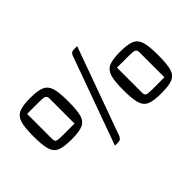

<svg xmlns="http://www.w3.org/2000/svg" viewBox="-104 -1009 1394 1394"><g transform="rotate(-45 593.0 -312.5)"><path d="M244 -640Q322 -640 359 -623.5Q396 -607 409.5 -563.5Q423 -520 423 -427Q423 -333 410 -289.5Q397 -246 360 -230Q323 -214 244 -214Q165 -214 128 -230Q91 -246 77.5 -290Q64 -334 64 -427Q64 -519 78 -563Q92 -607 129 -623.5Q166 -640 244 -640ZM147 -315Q147 -294 159 -287.5Q171 -281 210 -281H341V-539Q341 -560 327.5 -567Q314 -574 273 -574H147ZM463 40H435L681 -640Q686 -653 695 -659Q704 -665 724 -665H752L506 15Q498 29 490 34.5Q482 40 463 40ZM943 -416Q1021 -416 1058 -399.5Q1095 -383 1108.5 -339.5Q1122 -296 1122 -203Q1122 -109 1109 -65.5Q1096 -22 1059 -6Q1022 10 943 10Q864 10 827 -6Q790 -22 776.5 -66Q763 -110 763 -203Q763 -295 777 -339Q791 -383 828 -399.5Q865 -416 943 -416ZM846 -91Q846 -70 858 -63.5Q870 -57 909 -57H1040V-315Q1040 -336 1026.5 -343Q1013 -350 972 -350H846Z"/></g></svg>

Font: Changa Medium
Style: Regular
Weight: 500
Designer: Eduardo Rodriguez Tunni
Foundry: Eduardo Rodriguez Tunni
Version: Version 2.002; ttfautohint (v1.5) -l 8 -r 50 -G 150 -x 14 -H